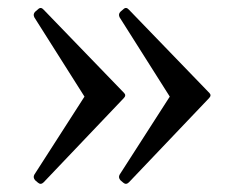

<svg xmlns="http://www.w3.org/2000/svg" viewBox="-20 -478 596 475"><path d="M88 -454Q81 -462 74 -455L67 -449Q61 -443 65 -435L189 -239L65 -46Q61 -39 67 -32L74 -26Q81 -20 88 -27L286 -235Q293 -242 287 -248ZM299 -454Q292 -462 285 -455L278 -449Q272 -443 276 -435L400 -239L276 -46Q272 -39 278 -32L285 -26Q292 -20 299 -27L497 -235Q504 -242 498 -248Z"/></svg>

Font: Hahmlet
Style: Regular
Weight: 400
Designer: Minjoo Ham & Mark Frömberg
Foundry: hypertype
Version: Version 1.002